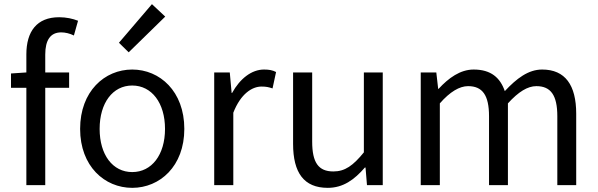

<svg xmlns="http://www.w3.org/2000/svg" viewBox="-20 -892 2881 925"><path d="M33 -469H107V0H198V-469H313V-543H198V-629C198 -699 223 -736 275 -736C294 -736 316 -731 336 -721L356 -792C331 -802 299 -809 265 -809C157 -809 107 -740 107 -630V-543L33 -538Z M617 13C750 13 868 -91 868 -271C868 -452 750 -557 617 -557C484 -557 366 -452 366 -271C366 -91 484 13 617 13ZM617 -63C523 -63 460 -146 460 -271C460 -396 523 -480 617 -480C711 -480 775 -396 775 -271C775 -146 711 -63 617 -63ZM600 -640 776 -812 712 -872 553 -686Z M1012 0H1104V-349C1140 -441 1195 -475 1240 -475C1263 -475 1275 -472 1293 -466L1310 -545C1293 -554 1276 -557 1252 -557C1192 -557 1136 -513 1098 -444H1096L1087 -543H1012Z M1559 13C1633 13 1687 -26 1738 -85H1741L1748 0H1824V-543H1733V-158C1681 -94 1642 -66 1586 -66C1514 -66 1484 -109 1484 -210V-543H1392V-199C1392 -60 1444 13 1559 13Z M2007 0H2099V-394C2148 -450 2194 -477 2235 -477C2304 -477 2336 -434 2336 -332V0H2427V-394C2478 -450 2522 -477 2564 -477C2633 -477 2665 -434 2665 -332V0H2756V-344C2756 -482 2703 -557 2592 -557C2525 -557 2469 -514 2412 -453C2390 -517 2346 -557 2262 -557C2197 -557 2141 -516 2093 -464H2091L2082 -543H2007Z"/></svg>

Font: Noto Sans CJK SC
Style: Regular
Weight: 400
Designer: Ryoko NISHIZUKA 西塚涼子 (kana, bopomofo & ideographs); Paul D. Hunt (Latin, Greek & Cyrillic); Sandoll Communications 산돌커뮤니
Foundry: Adobe
Version: Version 2.004;hotconv 1.0.118;makeotfexe 2.5.65603